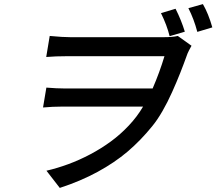

<svg xmlns="http://www.w3.org/2000/svg" viewBox="-20 -844 1060 940"><path d="M884.9 -688.9 810.4 -666.9Q797.6 -719.8 768.1 -779.8L839.5 -801.1Q867.5 -745.7 884.9 -688.9ZM325.6 -661.9H778.8Q825.6 -661.9 850.5 -668L917.6 -620Q903.1 -594.1 898.1 -582Q879.6 -530.5 862.4 -487Q845.2 -443.5 822.8 -393.5Q800.4 -343.4 775.4 -300.1Q750.4 -256.7 725.1 -225.9Q668.3 -155.9 604.8 -101.9Q541.2 -47.9 458.1 -2.7Q375 42.6 272.7 76L207.4 -8.2Q260.7 -20.6 314.3 -40.3Q367.9 -60 421.7 -88.4Q475.5 -116.8 522.5 -151.3Q569.6 -185.7 611 -229.8Q652.3 -273.8 680.4 -322.1H282.3Q237.9 -322.1 190.7 -317.8L207 -415.1Q258.2 -410.9 295.1 -410.9H727.3Q761.4 -489.7 785.2 -568.9H310Q251.4 -568.9 206.3 -565L223.4 -668Q288 -661.9 325.6 -661.9ZM902.3 -804 973.4 -823.9Q1000.4 -777.3 1019.5 -709.9L946 -687.9Q929.7 -750.4 902.3 -804Z"/></svg>

Font: Karasuma Gothic
Style: Medium Italic
Weight: 500
Italic angle: 9.39998°
Designer: Rasmus Andersson / Ryoko Nishizuka
Foundry: Genbu
Version: Version 1.00